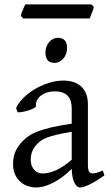

<svg xmlns="http://www.w3.org/2000/svg" viewBox="-20 -833 499 868"><path d="M171.9 -48.8Q201.2 -48.8 234.1 -63.7Q267.1 -78.6 304.2 -110.8V-237.3Q263.2 -230.5 236.6 -224.1Q210 -217.8 192.9 -211.2Q175.8 -204.6 165.5 -197.3Q155.3 -189.9 147.5 -181.6Q134.8 -168.5 127 -151.6Q119.1 -134.8 119.1 -111.8Q119.1 -92.3 125 -80.1Q130.9 -67.9 139.2 -60.8Q147.5 -53.7 156.5 -51.3Q165.5 -48.8 171.9 -48.8ZM452.1 -40Q410.6 -11.2 383.5 1.7Q356.4 14.6 342.8 14.6Q326.7 14.6 315.9 -7.8Q305.2 -30.3 304.2 -69.8Q282.2 -47.9 260.3 -31.7Q238.3 -15.6 217.3 -5.4Q196.3 4.9 177.5 9.8Q158.7 14.6 143.1 14.6Q125.5 14.6 106.9 8.8Q88.4 2.9 73.5 -9.8Q58.6 -22.5 48.8 -42.5Q39.1 -62.5 39.1 -90.8Q39.1 -127.9 52 -152.8Q64.9 -177.7 83 -195.8Q94.7 -207.5 109.6 -218Q124.5 -228.5 149.2 -238.3Q173.8 -248 210.9 -256.8Q248 -265.6 304.2 -273.9V-342.8Q304.2 -359.4 300.3 -373.8Q296.4 -388.2 287.1 -398.7Q277.8 -409.2 262 -414.8Q246.1 -420.4 222.2 -419.9Q206.5 -419.4 191.4 -414.6Q176.3 -409.7 165 -400.9Q153.8 -392.1 147.5 -380.1Q141.1 -368.2 142.6 -353.5Q143.1 -349.1 132.6 -343.5Q122.1 -337.9 107.7 -333.5Q93.3 -329.1 79.3 -326.7Q65.4 -324.2 59.6 -325.7L52.7 -344.7Q64 -369.1 86.9 -391.6Q109.9 -414.1 139.4 -431.2Q168.9 -448.2 201.9 -458.5Q234.9 -468.8 265.6 -468.8Q319.3 -468.8 348.4 -440.7Q377.4 -412.6 377.4 -362.3V-86.9Q377.4 -66.4 382.8 -57.6Q388.2 -48.8 397 -48.8Q403.8 -48.8 414.6 -51.3Q425.3 -53.7 444.8 -62ZM283.2 -615.7Q283.2 -602.1 278.8 -589.8Q274.4 -577.6 266.8 -568.6Q259.3 -559.6 249 -554.2Q238.8 -548.8 226.6 -548.8Q204.6 -548.8 195.1 -561Q185.5 -573.2 185.5 -595.7Q185.5 -609.4 189.9 -621.6Q194.3 -633.8 202.1 -642.8Q210 -651.9 220 -657Q230 -662.1 241.7 -662.1Q283.2 -662.1 283.2 -615.7ZM404.3 -801.3Q403.3 -795.9 400.9 -788.8Q398.4 -781.7 395.5 -774.7Q392.6 -767.6 389.9 -760.7Q387.2 -753.9 385.3 -749.5H85L74.2 -761.7Q75.2 -767.1 77.6 -773.9Q80.1 -780.8 83 -787.8Q85.9 -794.9 88.9 -801.5Q91.8 -808.1 94.2 -813H393.6Z"/></svg>

Font: Noto Serif Devanagari
Style: Regular
Weight: 400
Designer: Monotype Design Team
Foundry: Monotype Imaging Inc.
Version: Version 1.01